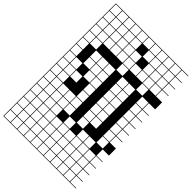

<svg xmlns="http://www.w3.org/2000/svg" viewBox="-368 -1140 1583 1583"><g transform="rotate(45 423.0 -349.0)"><path d="M0 307.7V-1004.8H846.2V-1000H774V-927.9H846.2V-923.1H774V-851H846.2V-846.2H774V-774H846.2V-769.2H774V-697.1H846.2V-615.4H774V-543.3H846.2V-538.5H774V-466.3H846.2V-461.5H774V-389.4H846.2V-384.6H774V-312.5H846.2V-307.7H774V-235.6H846.2V-230.8H774V-158.7H846.2V-76.9H774V-4.8H846.2V0H774V72.1H846.2V76.9H774V149H846.2V153.8H774V226H846.2V230.8H774V302.9H846.2V307.7ZM697.1 -927.9H769.2V-1000H697.1ZM312.5 -927.9H384.6V-1000H312.5ZM389.4 -927.9H461.5V-1000H389.4ZM81.7 -927.9H153.8V-1000H81.7ZM466.3 -927.9H538.5V-1000H466.3ZM158.7 -927.9H230.8V-1000H158.7ZM620.2 -927.9H692.3V-1000H620.2ZM543.3 -927.9H615.4V-1000H543.3ZM4.8 -927.9H76.9V-1000H4.8ZM235.6 -927.9H307.7V-1000H235.6ZM235.6 -851H307.7V-923.1H235.6ZM4.8 -851H76.9V-923.1H4.8ZM620.2 -851H692.3V-923.1H620.2ZM697.1 -851H769.2V-923.1H697.1ZM158.7 -851H230.8V-923.1H158.7ZM466.3 -851H538.5V-923.1H466.3ZM81.7 -851H153.8V-923.1H81.7ZM312.5 -851H384.6V-923.1H312.5ZM543.3 -851H615.4V-923.1H543.3ZM312.5 -774H384.6V-846.2H312.5ZM4.8 -774H76.9V-846.2H4.8ZM620.2 -774H692.3V-846.2H620.2ZM543.3 -774H615.4V-846.2H543.3ZM235.6 -774H307.7V-846.2H235.6ZM158.7 -774H230.8V-846.2H158.7ZM81.7 -774H153.8V-846.2H81.7ZM697.1 -774H769.2V-846.2H697.1ZM389.4 -774H461.5V-846.2H389.4ZM620.2 -697.1H692.3V-769.2H620.2ZM312.5 -697.1H384.6V-769.2H312.5ZM4.8 -697.1H76.9V-769.2H4.8ZM543.3 -697.1H615.4V-769.2H543.3ZM235.6 -697.1H307.7V-769.2H235.6ZM466.3 -697.1H538.5V-769.2H466.3ZM81.7 -697.1H153.8V-769.2H81.7ZM697.1 -697.1H769.2V-769.2H697.1ZM158.7 -697.1H230.8V-769.2H158.7ZM389.4 -697.1H461.5V-769.2H389.4ZM389.4 -620.2H461.5V-692.3H389.4ZM81.7 -620.2H153.8V-692.3H81.7ZM4.8 -620.2H76.9V-692.3H4.8ZM620.2 -620.2H692.3V-692.3H620.2ZM158.7 -543.3H230.8V-615.4H158.7ZM466.3 -543.3H538.5V-615.4H466.3ZM543.3 -543.3H615.4V-615.4H543.3ZM4.8 -543.3H76.9V-615.4H4.8ZM312.5 -543.3H384.6V-615.4H312.5ZM697.1 -543.3H769.2V-615.4H697.1ZM235.6 -543.3H307.7V-615.4H235.6ZM466.3 -466.3H538.5V-538.5H466.3ZM158.7 -466.3H230.8V-538.5H158.7ZM543.3 -466.3H615.4V-538.5H543.3ZM312.5 -466.3H384.6V-538.5H312.5ZM4.8 -466.3H76.9V-538.5H4.8ZM697.1 -466.3H769.2V-538.5H697.1ZM235.6 -466.3H307.7V-538.5H235.6ZM235.6 -389.4H307.7V-461.5H235.6ZM697.1 -389.4H769.2V-461.5H697.1ZM4.8 -389.4H76.9V-461.5H4.8ZM543.3 -389.4H615.4V-461.5H543.3ZM312.5 -389.4H384.6V-461.5H312.5ZM81.7 -389.4H153.8V-461.5H81.7ZM466.3 -389.4H538.5V-461.5H466.3ZM697.1 -312.5H769.2V-384.6H697.1ZM4.8 -312.5H76.9V-384.6H4.8ZM543.3 -312.5H615.4V-384.6H543.3ZM312.5 -312.5H384.6V-384.6H312.5ZM81.7 -312.5H153.8V-384.6H81.7ZM158.7 -312.5H230.8V-384.6H158.7ZM466.3 -312.5H538.5V-384.6H466.3ZM153.8 -307.7H81.7V-235.6H153.8ZM697.1 -235.6H769.2V-307.7H697.1ZM4.8 -235.6H76.9V-307.7H4.8ZM312.5 -235.6H384.6V-307.7H312.5ZM543.3 -235.6H615.4V-307.7H543.3ZM466.3 -235.6H538.5V-307.7H466.3ZM235.6 -158.7H307.7V-230.8H235.6ZM81.7 -158.7H153.8V-230.8H81.7ZM697.1 -158.7H769.2V-230.8H697.1ZM4.8 -158.7H76.9V-230.8H4.8ZM312.5 -158.7H384.6V-230.8H312.5ZM543.3 -158.7H615.4V-230.8H543.3ZM158.7 -158.7H230.8V-230.8H158.7ZM466.3 -158.7H538.5V-230.8H466.3ZM81.7 -81.7H153.8V-153.8H81.7ZM4.8 -81.7H76.9V-153.8H4.8ZM466.3 -81.7H538.5V-153.8H466.3ZM312.5 -81.7H384.6V-153.8H312.5ZM158.7 -81.7H230.8V-153.8H158.7ZM235.6 -81.7H307.7V-153.8H235.6ZM697.1 -81.7H769.2V-153.8H697.1ZM620.2 -4.8H692.3V-76.9H620.2ZM389.4 -4.8H461.5V-76.9H389.4ZM81.7 -4.8H153.8V-76.9H81.7ZM158.7 -4.8H230.8V-76.9H158.7ZM4.8 -4.8H76.9V-76.9H4.8ZM235.6 -4.8H307.7V-76.9H235.6ZM543.3 -4.8H615.4V-76.9H543.3ZM389.4 72.1H461.5V0H389.4ZM697.1 72.1H769.2V0H697.1ZM543.3 72.1H615.4V0H543.3ZM4.8 72.1H76.9V0H4.8ZM235.6 72.1H307.7V0H235.6ZM158.7 72.1H230.8V0H158.7ZM81.7 72.1H153.8V0H81.7ZM466.3 72.1H538.5V0H466.3ZM312.5 72.1H384.6V0H312.5ZM620.2 72.1H692.3V0H620.2ZM543.3 149H615.4V76.9H543.3ZM235.6 149H307.7V76.9H235.6ZM4.8 149H76.9V76.9H4.8ZM697.1 149H769.2V76.9H697.1ZM158.7 149H230.8V76.9H158.7ZM81.7 149H153.8V76.9H81.7ZM466.3 149H538.5V76.9H466.3ZM312.5 149H384.6V76.9H312.5ZM620.2 149H692.3V76.9H620.2ZM389.4 149H461.5V76.9H389.4ZM620.2 226H692.3V153.8H620.2ZM312.5 226H384.6V153.8H312.5ZM466.3 226H538.5V153.8H466.3ZM697.1 226H769.2V153.8H697.1ZM543.3 226H615.4V153.8H543.3ZM389.4 226H461.5V153.8H389.4ZM235.6 226H307.7V153.8H235.6ZM158.7 226H230.8V153.8H158.7ZM4.8 226H76.9V153.8H4.8ZM81.7 226H153.8V153.8H81.7ZM620.2 302.9H692.3V230.8H620.2ZM81.7 302.9H153.8V230.8H81.7ZM697.1 302.9H769.2V230.8H697.1ZM466.3 302.9H538.5V230.8H466.3ZM543.3 302.9H615.4V230.8H543.3ZM312.5 302.9H384.6V230.8H312.5ZM158.7 302.9H230.8V230.8H158.7ZM235.6 302.9H307.7V230.8H235.6ZM389.4 302.9H461.5V230.8H389.4ZM4.8 302.9H76.9V230.8H4.8Z"/></g></svg>

Font: Jacquarda Bastarda 9 Charted
Style: Regular
Weight: 400
Designer: Sarah Cadigan-Fried
Version: Version 1.000; ttfautohint (v1.8.4.7-5d5b)